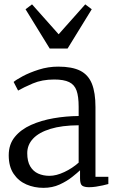

<svg xmlns="http://www.w3.org/2000/svg" viewBox="-20 -872 551 902"><path d="M184 10.5Q141 10.5 104 -5.5Q67 -21.5 44 -55.5Q21 -89.5 21 -142.5Q21 -194 49.8 -229Q78.5 -264 126.2 -285.2Q174 -306.5 232 -316.5Q290 -326.5 349.5 -327V-370.5Q349.5 -418.5 339.8 -446.2Q330 -474 305 -486.2Q280 -498.5 234.5 -498.5Q177.5 -498.5 133.8 -479.8Q90 -461 65 -446.5L44 -487Q54.5 -496.5 86.5 -513.8Q118.5 -531 162.5 -545Q206.5 -559 253.5 -559Q318.5 -559 356.8 -539.8Q395 -520.5 411.8 -478.5Q428.5 -436.5 428.5 -369V-41.5H489V-7.5Q478 -4.5 462.8 -1Q447.5 2.5 430.5 5Q413.5 7.5 398.5 7.5Q377 7.5 366.5 0.5Q356 -6.5 356 -34.5V-72Q344 -60.5 319.2 -40.8Q294.5 -21 260.2 -5.2Q226 10.5 184 10.5ZM212.5 -46Q244.5 -46 282.2 -63.8Q320 -81.5 349.5 -108V-283.5Q270.5 -283 216.8 -266.5Q163 -250 135.5 -220.8Q108 -191.5 108 -152.5Q108 -114 122 -90.5Q136 -67 159.5 -56.5Q183 -46 212.5 -46ZM213.5 -644 100 -828.5 130.5 -851.5 255.5 -711 380.5 -851.5 411 -828.5 297.5 -644Z"/></svg>

Font: Merriweather 36pt Light
Style: Regular
Weight: 300
Designer: Eben Sorkin
Foundry: Eben Sorkin
Version: Version 2.100